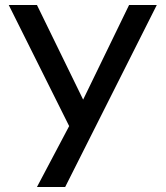

<svg xmlns="http://www.w3.org/2000/svg" viewBox="-20 -749 663 769"><path d="M241 0H128L257 -244L15 -729H128L313 -350L497 -729H608Z"/></svg>

Font: ColatingCofangSans
Style: Regular
Weight: 400
Foundry: GNU
Version: Version 412.227;June 27, 2022;FontCreator 11.0.0.2412 32-bit